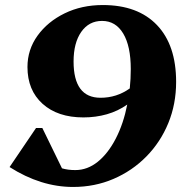

<svg xmlns="http://www.w3.org/2000/svg" viewBox="-20 -726 730 762"><path d="M388 -706Q527 -706 603 -626.5Q679 -547 679 -401Q679 -313 648 -237.5Q617 -162 561 -105Q505 -48 430.5 -16Q356 16 270 16Q142 16 18 -63L123 -218H148L226 -58Q249 -51 279 -51Q327 -51 368 -84Q409 -117 439.5 -176Q470 -235 485 -311Q448 -285 404 -272.5Q360 -260 311 -260Q209 -260 149 -314Q89 -368 89 -460Q89 -529 129 -584.5Q169 -640 236.5 -673Q304 -706 388 -706ZM499 -452Q499 -543 469 -593Q439 -643 385 -643Q333 -643 302.5 -599.5Q272 -556 272 -482Q272 -338 379 -338Q443 -338 495 -375Q499 -413 499 -452Z"/></svg>

Font: Platypi
Style: Bold Italic
Weight: 700
Italic angle: -13°
Designer: David Sargent
Foundry: Bolt Cutter Type
Version: Version 1.200; ttfautohint (v1.8.4.7-5d5b)